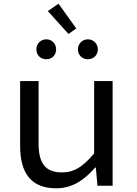

<svg xmlns="http://www.w3.org/2000/svg" viewBox="-20 -1006 740 1040"><path d="M239 -946 351 -822 393 -852 297 -986ZM177 -739C177 -708 199 -685 231 -685C262 -685 284 -708 284 -739C284 -768 262 -793 231 -793C199 -793 177 -768 177 -739ZM402 -739C402 -708 425 -685 456 -685C487 -685 510 -708 510 -739C510 -768 487 -793 456 -793C425 -793 402 -768 402 -739ZM89 -216C89 -65 151 14 285 14C372 14 438 -32 495 -98H499L508 0H590V-567H490V-175C429 -103 382 -72 317 -72C225 -72 189 -122 189 -229V-567H89Z"/></svg>

Font: Kawkab Mono Light
Style: Bold
Weight: 400
Monospace: yes
Designer: Abdullah Arif
Foundry: Abdullah Arif
Version: Version 1.000;PS 000.500;hotconv 1.0.88;makeotf.lib2.5.64775